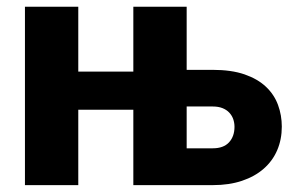

<svg xmlns="http://www.w3.org/2000/svg" viewBox="-20 -538 854 558"><path d="M598.5 -107Q629.5 -107 645.5 -124.2Q661.5 -141.5 661.5 -169.5Q661.5 -181 657.8 -191.8Q654 -202.5 646.2 -210.8Q638.5 -219 626.5 -223.8Q614.5 -228.5 598.5 -228.5H522.5V-107ZM598 -335Q652.5 -335 690.8 -321.8Q729 -308.5 753 -285.8Q777 -263 788 -233Q799 -203 799 -170Q799 -132.5 785.5 -101.2Q772 -70 746.2 -47.5Q720.5 -25 683.2 -12.5Q646 0 599 0H367.5V-219H207.5V0H52.5V-518.5H207.5V-330H367.5V-518.5H522.5V-335Z"/></svg>

Font: Lato ExtraBold
Style: Regular
Weight: 800
Designer: Lukasz Dziedzic with Adam Twardoch and Botio Nikoltchev
Foundry: tyPoland Lukasz Dziedzic
Version: Version 2.015; 2015-08-06; http://www.latofonts.com/